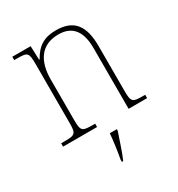

<svg xmlns="http://www.w3.org/2000/svg" viewBox="-180 -659 925 997"><g transform="rotate(-30 282.0 -160.5)"><path d="M34 0H238V-20H226C158 -20 153 -25 153 -95V-334C153 -439 196 -517 304 -517C394 -517 427 -455 427 -365V0H538V-20H527C460 -20 455 -25 455 -95V-359C455 -483 410 -542 303 -542C233 -542 190 -516 155 -453H152L149 -536H39V-516H58C119 -516 125 -511 125 -442V-95C125 -25 120 -20 52 -20H34ZM259 208V221H267C285 182 306 113 321 71V61H279C275 108 268 158 259 208Z"/></g></svg>

Font: Noto Serif Thai SemiCondensed Thin
Style: Regular
Weight: 100
Width: 4
Designer: Monotype Design Team
Foundry: Monotype Imaging Inc.
Version: Version 2.002